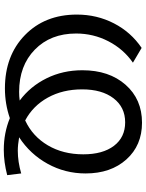

<svg xmlns="http://www.w3.org/2000/svg" viewBox="102 -856 770 1014"><g transform="rotate(90 487.0 -349.0)"><path d="M905 -2Q836 16 771 16Q682 16 604 -16Q529 10 447 10Q274 10 165.5 -95.5Q57 -201 57 -370Q57 -476 103.5 -566Q150 -656 233 -712L311 -666Q239 -616 198 -536.5Q157 -457 157 -366Q157 -231 242 -148Q327 -65 465 -65Q489 -65 511 -68Q436 -124 393.5 -210Q351 -296 351 -399Q351 -540 427.5 -627Q504 -714 628 -714Q748 -714 822 -631.5Q896 -549 896 -416Q896 -308 845 -215.5Q794 -123 705 -65Q745 -58 776 -58Q834 -58 896 -76ZM452 -398Q452 -295 495.5 -216.5Q539 -138 616 -97Q700 -136 747.5 -216.5Q795 -297 795 -404Q795 -507 750 -566Q705 -625 626 -625Q546 -625 499 -563.5Q452 -502 452 -398Z"/></g></svg>

Font: Montserrat
Style: Regular
Weight: 500
Designer: Julieta Ulanovsky
Foundry: Julieta Ulanovsky
Version: Version 7.200;PS 007.200;hotconv 1.0.88;makeotf.lib2.5.64775